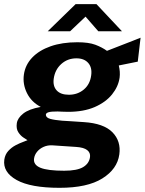

<svg xmlns="http://www.w3.org/2000/svg" viewBox="-41 -727 692 918"><path d="M243.5 171Q105.4 171 38.5 133.6Q-28.5 96.2 -20.4 36.3Q-16.7 11.3 -1.3 -5.4Q14 -22.1 33.5 -32.4Q53 -42.6 69.2 -48.3Q85.5 -54.1 90.5 -56.7Q84.6 -60.6 70.8 -69.5Q57.1 -78.4 46.4 -95Q35.7 -111.7 39.4 -137.8Q43 -162.6 70.3 -184.2Q97.7 -205.8 153.8 -215.8Q109 -239.2 87.9 -281.9Q66.8 -324.7 73.2 -370.3Q79.7 -416.7 112.8 -451.6Q146 -486.4 201 -505.7Q256.1 -525 328.7 -525Q383.1 -525 414.9 -513Q446.7 -501 470.5 -483.9Q483.8 -489.2 503.9 -496.9Q524.1 -504.7 547 -513.7Q570 -522.6 592.1 -531.2Q614.2 -539.9 631.1 -546.7L617.7 -432.3L527 -414Q534.4 -383.5 530.9 -355.9Q524.9 -313.2 494.8 -275.7Q464.6 -238.2 411.8 -215.2Q359 -192.3 284.6 -192.3Q273.2 -192.3 257.5 -193Q241.7 -193.7 234.4 -194Q204.3 -194.2 191.3 -190.4Q178.2 -186.6 178.2 -177.7Q179.2 -164.2 199.3 -158.6Q219.4 -153 255.8 -149.9Q273.9 -148.4 301.5 -147.1Q329.1 -145.8 359.5 -143.2Q454.5 -137.3 496.4 -94.8Q538.3 -52.2 529.5 11.4Q519.8 81.5 448.2 126.2Q376.7 171 243.5 171ZM265.8 89.3Q327.1 89.3 356.2 72.1Q385.3 54.8 389.4 23.8Q392 3.2 375.8 -9.4Q359.7 -22.1 323.1 -24.5L209.6 -32.1Q186.7 -33.4 167.5 -24.8Q148.3 -16.2 136.3 -1.4Q124.2 13.4 121.8 31.3Q117.7 61 152.5 75.2Q187.2 89.3 265.8 89.3ZM288.2 -274Q330 -274 359.7 -298.9Q389.3 -323.7 394.9 -366.1Q400.3 -403.5 381 -425.8Q361.7 -448.1 324.3 -448.1Q282.2 -448.1 252.1 -421.1Q222 -394 215.9 -351Q211 -315.4 230 -294.7Q249 -274 288.2 -274ZM187.2 -577.5 320.5 -707.2H420.3L542.1 -577.5H429L368 -647.5L294.2 -577.5Z"/></svg>

Font: Public Sans Thin
Style: Italic
Weight: 100
Italic angle: -8°
Designer: The Public Sans project authors (U.S. Web Design System). Libre Franklin designed by Pablo Impallari and Rodrigo Fuenzal
Version: Version 2.000